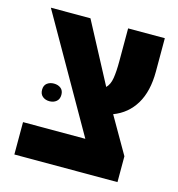

<svg xmlns="http://www.w3.org/2000/svg" viewBox="-94 -687 710 768"><g transform="rotate(15 261.0 -302.5)"><path d="M34 0V-134H292L23 -605H187L319 -356Q334 -371 338.5 -398.5Q343 -426 343 -469V-605H495V-467Q495 -385 463.5 -332.5Q432 -280 374 -258L461 -107V0ZM74 -279Q74 -297 85.5 -306Q97 -315 114 -315Q131 -315 142.5 -306Q154 -297 154 -279Q154 -261 142.5 -251.5Q131 -242 114 -242Q97 -242 85.5 -251.5Q74 -261 74 -279Z"/></g></svg>

Font: Noto Sans Hebrew Condensed ExtraBold
Style: Regular
Weight: 800
Width: 3
Designer: Monotype Design Team
Foundry: Monotype Imaging Inc.
Version: Version 2.004; ttfautohint (v1.8.4.7-5d5b)